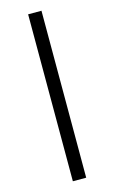

<svg xmlns="http://www.w3.org/2000/svg" viewBox="-148 -820 665 1112"><g transform="rotate(-15 185.0 -264.5)"><path d="M143 236V-765H223V236Z"/></g></svg>

Font: Noto Sans ExtraCondensed Medium
Style: Italic
Weight: 500
Width: 2
Italic angle: -12°
Designer: Monotype Design Team
Foundry: Monotype Imaging Inc.
Version: Version 2.013; ttfautohint (v1.8.4.7-5d5b)